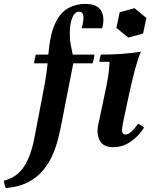

<svg xmlns="http://www.w3.org/2000/svg" viewBox="-126 -740 782 985"><path d="M311 -720Q372 -720 392.5 -685.5Q413 -651 398 -595H293Q305 -639 301.5 -659.5Q298 -680 280 -680Q257 -680 244.5 -648.5Q232 -617 232 -567Q232 -535 237.5 -508Q243 -481 247 -460L250 -415L191 -114Q184 -77 173.5 -33.5Q163 10 144.5 53Q126 96 95.5 133Q65 170 18.5 194.5Q-28 219 -96 225Q-100 215 -102.5 207.5Q-105 200 -106 187Q-41 171 -4.5 117Q32 63 50 -30L98 -280Q105 -315 111.5 -359.5Q118 -404 122 -459Q130 -561 156 -617.5Q182 -674 222 -697Q262 -720 311 -720ZM349 -415H49Q49 -424 52 -437.5Q55 -451 58 -460H358Q358 -450 355 -437Q352 -424 349 -415ZM456 15Q403 15 385.5 -19.5Q368 -54 378 -100L414 -270Q423 -311 429 -350Q435 -389 436 -423H384Q384 -430 386.5 -441.5Q389 -453 392 -460Q450 -460 499 -463.5Q548 -467 597 -475Q587 -453 576 -416Q565 -379 555.5 -340Q546 -301 539 -270L505 -110Q499 -82 500.5 -66Q502 -50 518 -50Q532 -50 547 -63.5Q562 -77 583 -105Q591 -101 598.5 -96.5Q606 -92 613 -85Q585 -41 544 -13Q503 15 456 15ZM564 -698 625 -648 608 -568 532 -547 471 -597 488 -677Z"/></svg>

Font: Poltawski Nowy
Style: Bold Italic
Weight: 700
Italic angle: -12°
Designer: Adam Pótawski, Mateusz Machalski, Borys Kosmynka, Ania Wieluska
Foundry: Capitalics.wtf
Version: Version 1.001;gftools[0.9.25]